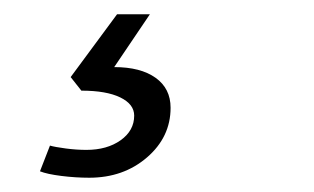

<svg xmlns="http://www.w3.org/2000/svg" viewBox="-20 -33 440 269"><path d="M36 207 50 171Q57 173 72 175Q87 177 101 177Q130 177 149 163.5Q168 150 168 129Q168 113 148.5 103.5Q129 94 94 94L79 75L144 -13H190L140 61Q177 61 198 76Q219 91 219 118Q219 159 186 187.5Q153 216 105 216Q86 216 66 213.5Q46 211 36 207Z"/></svg>

Font: Sarabun Light
Style: Italic
Weight: 300
Italic angle: -10°
Designer: Suppakit Chalermlarp | Katatrad Co.,Ltd.
Foundry: Cadson Demak Co.,Ltd.
Version: Version 1.000; ttfautohint (v1.6)